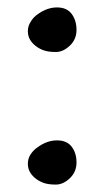

<svg xmlns="http://www.w3.org/2000/svg" viewBox="-20 -474 281 517"><path d="M82 -78Q107 -96 133.5 -96Q160 -96 173 -79Q186 -62 186 -36.5Q186 -11 168 6Q150 23 130.5 23Q111 23 99 19Q87 15 77 7.5Q67 0 61 -10Q55 -20 55 -33.5Q55 -47 62.5 -58.5Q70 -70 82 -78ZM63 -416Q70 -428 82 -436Q107 -454 133.5 -454Q160 -454 173 -436.5Q186 -419 186 -393.5Q186 -368 168 -351Q150 -334 130.5 -334Q111 -334 99 -338Q87 -342 77 -349.5Q67 -357 61 -367Q55 -377 55 -390.5Q55 -404 63 -416Z"/></svg>

Font: Miltonian Tattoo
Style: Regular
Weight: 400
Designer: Pablo Impallari
Foundry: Pablo Impallari
Version: Version 1.008